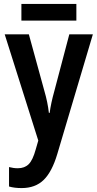

<svg xmlns="http://www.w3.org/2000/svg" viewBox="-20 -718 496 978"><path d="M90 240Q53 240 26 232V133Q38 136 48.5 137.5Q59 139 71 139Q105 139 126 118.5Q147 98 162 43L175 -2L4 -543H127L206 -255Q223 -197 229 -143H233Q236 -167 242 -195Q248 -223 257 -255L333 -543H453L272 66Q245 157 202.5 198.5Q160 240 90 240ZM369 -698V-613H89V-698Z"/></svg>

Font: Noto Sans Condensed SemiBold
Style: Regular
Weight: 600
Width: 3
Designer: Monotype Design Team
Foundry: Monotype Imaging Inc.
Version: Version 2.013; ttfautohint (v1.8.4.7-5d5b)